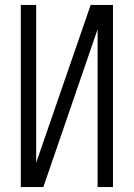

<svg xmlns="http://www.w3.org/2000/svg" viewBox="-20 -755 540 775"><path d="M64 0H155L374 -637V0H436V-735H346L126 -98V-735H64Z"/></svg>

Font: Iosevka SS09 Light
Style: Regular
Weight: 300
Monospace: yes
Designer: Belleve Invis
Foundry: Belleve Invis
Version: Version 5.2.1; ttfautohint (v1.8.3)